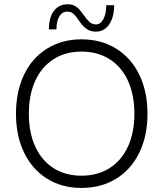

<svg xmlns="http://www.w3.org/2000/svg" viewBox="-20 -896 788 925"><path d="M57 -348Q57 -455.5 96.2 -536.8Q135.5 -618 207.2 -662.2Q279 -706.5 372.5 -706.5Q467 -706.5 539.2 -662Q611.5 -617.5 651 -536.2Q690.5 -455 690.5 -348Q690.5 -241 651 -160Q611.5 -79 539.2 -34.8Q467 9.5 372.5 9.5Q278.5 9.5 207 -35Q135.5 -79.5 96.2 -160.5Q57 -241.5 57 -348ZM372.5 -49.5Q450 -49.5 507.8 -86Q565.5 -122.5 596.5 -190Q627.5 -257.5 627.5 -348Q627.5 -439 596.5 -506.8Q565.5 -574.5 507.8 -611Q450 -647.5 372.5 -647.5Q295.5 -647.5 238.2 -611Q181 -574.5 150 -507Q119 -439.5 119 -348Q119 -257 150 -189.5Q181 -122 238.2 -85.8Q295.5 -49.5 372.5 -49.5ZM359.5 -798Q345 -819.5 333.5 -829.8Q322 -840 304 -840Q280 -840 266 -817.2Q252 -794.5 252 -754.5H215.5Q215.5 -811.5 239.8 -843.5Q264 -875.5 306.5 -875.5Q325.5 -875.5 339.2 -868.2Q353 -861 362.2 -850.5Q371.5 -840 384 -822.5Q400 -800 412.2 -789.2Q424.5 -778.5 443 -778.5Q464.5 -778.5 478.2 -804.2Q492 -830 492 -871H530Q530 -832 519 -803.2Q508 -774.5 488.2 -759Q468.5 -743.5 442.5 -743.5Q421.5 -743.5 406.5 -751.2Q391.5 -759 381.5 -769.8Q371.5 -780.5 359.5 -798Z"/></svg>

Font: HK Grotesk Light
Style: Regular
Weight: 300
Designer: Alfredo Marco Pradil
Foundry: Hanken Design Co.
Version: Version 3.001